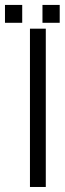

<svg xmlns="http://www.w3.org/2000/svg" viewBox="-67 -744 258 764"><path d="M52.2 -629.9H115.2V0H52.2ZM-47.2 -653.3H21.4V-724.4H-47.2ZM102 -653.3H170.6V-724.4H102Z"/></svg>

Font: Fibel Vienna LRS
Style: Regular
Weight: 400
Designer: Peter Wiegel
Foundry: Peter Wioegel
Version: Version 000.000